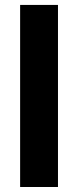

<svg xmlns="http://www.w3.org/2000/svg" viewBox="-20 -747 312 767"><path d="M211.6 0H60.4V-727.3H211.6Z"/></svg>

Font: Cannonade
Style: Bold
Weight: 700
Designer: Rasmus Andersson
Foundry: rsms
Version: Version 3.012;git-f93a4a705